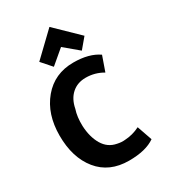

<svg xmlns="http://www.w3.org/2000/svg" viewBox="-237 -1106 1105 1243"><g transform="rotate(-30 315.5 -484.0)"><path d="M547 -28Q479 20 353 20Q206 20 124.5 -80.5Q43 -181 43 -345Q43 -506 129 -608.5Q215 -711 356 -711Q473 -711 543 -662L504 -551Q445 -586 376 -586Q314 -586 272.5 -549Q231 -512 218 -445Q201 -395 203 -325Q207 -241 241 -183.5Q275 -126 339 -114Q370 -107 396 -110Q455 -113 508 -140ZM338 -838 234 -750 168 -825 338 -988 506 -825 443 -750Z"/></g></svg>

Font: Repo
Style: Bold
Weight: 700
Designer: Stefan Peev
Foundry: Context Ltd
Version: Version 001.000